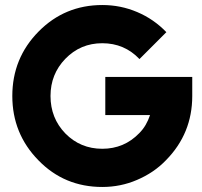

<svg xmlns="http://www.w3.org/2000/svg" viewBox="-20 -732 804 764"><path d="M387 -712Q238 -712 134 -607Q29 -501 29 -350Q29 -200 133 -94Q236 12 387 12Q460 12 525 -16Q558 -30 587 -49.5Q616 -69 641 -95Q745 -201 745 -350V-426H399V-274H577Q570 -253 559.5 -235Q549 -217 534 -202Q474 -140 387 -140Q300 -140 240 -201Q181 -262 181 -350Q181 -437 240 -498Q300 -560 387 -560Q475 -560 535 -497L642 -604Q617 -630 588 -650Q559 -670 526 -684Q493 -698 458.5 -705Q424 -712 387 -712Z"/></svg>

Font: Unageo
Style: ExtraBold
Weight: 800
Designer: Richard Sepsi
Foundry: Richard Sepsi
Version: Version 2.000